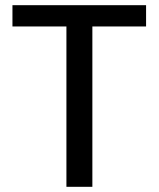

<svg xmlns="http://www.w3.org/2000/svg" viewBox="-20 -720 611 740"><path d="M236 0V-618H28V-700H543V-618H336V0Z"/></svg>

Font: DM Sans 24pt Medium
Style: Regular
Weight: 500
Designer: Colophon Foundry, Jonny Pinhorn
Foundry: Colophon Foundry
Version: Version 4.004;gftools[0.9.30]